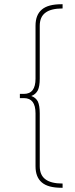

<svg xmlns="http://www.w3.org/2000/svg" viewBox="-20 -762 357 908"><path d="M159 -335C165 -348 168 -366 168 -390V-640C168 -668 177 -689 195 -702C212 -715 239 -722 276 -722V-742H271C229 -742 198 -734 178 -717C158 -700 148 -675 148 -640V-390C148 -342 130 -318 93 -318H74V-298H93C130 -298 148 -274 148 -226V24C148 59 158 84 178 101C198 118 229 126 271 126H276V106C239 106 212 99 195 86C177 73 168 52 168 24V-226C168 -250 165 -269 159 -282C152 -295 142 -303 128 -308C142 -313 152 -322 159 -335Z"/></svg>

Font: Argentum Sans Thin
Style: Regular
Weight: 250
Designer: Julieta Ulanovsky
Foundry: Julieta Ulanovsky
Version: Version 5.001;February 15, 2019;FontCreator 11.5.0.2425 64-b